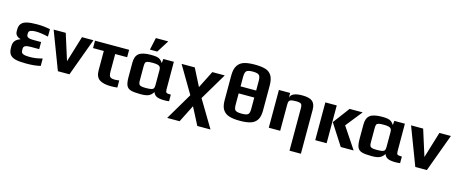

<svg xmlns="http://www.w3.org/2000/svg" viewBox="-48 -1439 5663 2376"><g transform="rotate(15 2783.0 -251.0)"><path d="M25 -130V-153Q25 -194 46.5 -220.5Q68 -247 113 -263Q83 -271 62 -291Q41 -311 41 -346V-367Q41 -416 63.5 -443.5Q86 -471 134 -482.5Q182 -494 262 -494Q356 -494 432 -476L431 -382Q333 -404 272 -404Q228 -404 204 -394Q180 -384 180 -356V-340Q180 -317 201 -306Q222 -295 258 -295H367V-204H258Q212 -204 189.5 -193.5Q167 -183 167 -156V-134Q167 -103 193 -91.5Q219 -80 271 -80Q316 -80 352.5 -85Q389 -90 439 -103V-8Q394 2 352.5 6Q311 10 252 10Q168 10 119.5 -2Q71 -14 48 -44Q25 -74 25 -130Z M477 0ZM477 -484H632L738 -149L840 -484H987L809 0H661Z M1145 -141V-389H1007V-484H1444V-389H1291V-166Q1291 -131 1297 -113.5Q1303 -96 1320 -88.5Q1337 -81 1372 -81Q1386 -81 1424 -86V5Q1377 10 1343 10Q1244 10 1194.5 -23.5Q1145 -57 1145 -141Z M1524 0ZM1524 -159V-342Q1524 -424 1569 -459Q1614 -494 1722 -494Q1770 -494 1797.5 -488.5Q1825 -483 1842 -469.5Q1859 -456 1877 -430L1882 -484H2017L2018 -132Q2018 -100 2028.5 -91Q2039 -82 2071 -82H2086V3Q2057 7 2026 7Q1962 7 1928.5 -8Q1895 -23 1883 -60Q1858 -21 1824.5 -5.5Q1791 10 1723 10Q1637 10 1596 -2.5Q1555 -15 1539.5 -50Q1524 -85 1524 -159ZM1872 -145V-340Q1872 -365 1863 -378.5Q1854 -392 1831.5 -398Q1809 -404 1766 -404Q1721 -404 1701.5 -398.5Q1682 -393 1676 -379.5Q1670 -366 1670 -335V-150Q1670 -122 1676.5 -107.5Q1683 -93 1702 -87Q1721 -81 1761 -81Q1810 -81 1833 -86Q1856 -91 1864 -104.5Q1872 -118 1872 -145ZM1726 -710H1885L1786 -553H1692Z M2503 208 2388 -14 2276 208H2117L2321 -137L2116 -484H2285L2398 -262L2510 -484H2669L2464 -139L2672 208Z M3239 -505V-186Q3239 -108 3210.5 -65Q3182 -22 3129 -6Q3076 10 2993 10Q2911 10 2858 -6Q2805 -22 2776 -64.5Q2747 -107 2747 -186V-505Q2747 -588 2777 -633Q2807 -678 2859.5 -694Q2912 -710 2993 -710Q3080 -710 3132 -694Q3184 -678 3211.5 -633.5Q3239 -589 3239 -505ZM2893 -528V-404H3093V-528Q3093 -565 3084.5 -584.5Q3076 -604 3055 -612Q3034 -620 2993 -620Q2952 -620 2931 -612Q2910 -604 2901.5 -584.5Q2893 -565 2893 -528ZM3093 -169V-314H2893V-169Q2893 -132 2901 -114Q2909 -96 2930 -88.5Q2951 -81 2993 -81Q3035 -81 3056 -88.5Q3077 -96 3085 -114Q3093 -132 3093 -169Z M3363 -484H3507V-425Q3524 -494 3662 -494Q3755 -494 3792.5 -460.5Q3830 -427 3830 -355V208H3684V-336Q3684 -364 3678.5 -378Q3673 -392 3656.5 -398Q3640 -404 3606 -404Q3563 -404 3543 -398.5Q3523 -393 3516 -379Q3509 -365 3509 -336V0H3363Z M3958 -484H4104V0H3958ZM4110 -272 4269 -484H4436L4268 -273L4450 0H4285Z M4484 -159V-342Q4484 -424 4529 -459Q4574 -494 4682 -494Q4730 -494 4757.5 -488.5Q4785 -483 4802 -469.5Q4819 -456 4837 -430L4842 -484H4977L4978 -132Q4978 -100 4988.5 -91Q4999 -82 5031 -82H5046V3Q5017 7 4986 7Q4922 7 4888.5 -8Q4855 -23 4843 -60Q4818 -21 4784.5 -5.5Q4751 10 4683 10Q4597 10 4556 -2.5Q4515 -15 4499.5 -50Q4484 -85 4484 -159ZM4832 -145V-340Q4832 -365 4823 -378.5Q4814 -392 4791.5 -398Q4769 -404 4726 -404Q4681 -404 4661.5 -398.5Q4642 -393 4636 -379.5Q4630 -366 4630 -335V-150Q4630 -122 4636.5 -107.5Q4643 -93 4662 -87Q4681 -81 4721 -81Q4770 -81 4793 -86Q4816 -91 4824 -104.5Q4832 -118 4832 -145Z M5056 0ZM5056 -484H5211L5317 -149L5419 -484H5566L5388 0H5240Z"/></g></svg>

Font: Play
Style: Bold
Weight: 700
Designer: Jonas Hecksher (Cyrillic expansion: Cyreal)
Foundry: Jonas Hecksher, Playtype, e-types AS
Version: Version 2.101; ttfautohint (v1.5.65-e2d9)